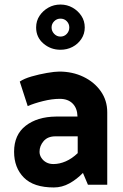

<svg xmlns="http://www.w3.org/2000/svg" viewBox="-20 -813 543 845"><path d="M154 -145Q154 -171 172 -192Q190 -213 224 -213H322V-139Q297 -115 269.5 -103Q242 -91 215 -91Q197 -91 183.5 -98.5Q170 -106 162 -118.5Q154 -131 154 -145ZM102 -346Q129 -358 169 -368Q209 -378 243 -378Q279 -378 299.5 -357.5Q320 -337 321 -301V-300H226Q144 -299 93 -259.5Q42 -220 42 -145Q42 -75 85 -31.5Q128 12 217 12Q253 12 285.5 -6Q318 -24 345 -52L367 0H452V-319Q452 -371 423.5 -411.5Q395 -452 347 -475Q299 -498 241 -498Q221 -498 186.5 -492Q152 -486 119 -476.5Q86 -467 67 -454ZM246 -793Q217 -793 193 -779.5Q169 -766 154 -743.5Q139 -721 139 -692Q139 -649 171 -621.5Q203 -594 246 -594Q275 -594 299 -606.5Q323 -619 338 -641.5Q353 -664 353 -692Q353 -721 338 -743.5Q323 -766 299 -779.5Q275 -793 246 -793ZM246 -652Q230 -652 218.5 -664Q207 -676 207 -692Q207 -708 218.5 -719.5Q230 -731 246 -731Q263 -731 274 -719.5Q285 -708 285 -692Q285 -676 274 -664Q263 -652 246 -652Z"/></svg>

Font: Catamaran
Style: Bold
Weight: 700
Designer: Pria Ravichandran
Version: Version 2.000